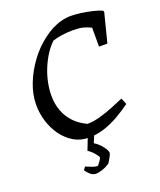

<svg xmlns="http://www.w3.org/2000/svg" viewBox="-156 -749 881 1057"><g transform="rotate(-20 284.0 -220.0)"><path d="M252 12Q204 12 165.5 -11Q127 -34 99 -72Q71 -110 56 -158Q41 -206 41 -255Q41 -316 65 -378Q89 -440 130 -495.5Q171 -551 222 -589Q248 -609 275 -623Q302 -637 330.5 -644.5Q359 -652 387 -652Q412 -652 446 -647.5Q480 -643 513 -635Q546 -627 565 -618L568 -609L525 -440H476V-551Q454 -562 431 -568Q408 -574 372 -574Q338 -574 306.5 -569.5Q275 -565 252 -557Q226 -533 205 -500Q184 -467 168.5 -429Q153 -391 145 -351.5Q137 -312 137 -275Q137 -227 152.5 -185.5Q168 -144 198 -113Q228 -82 271 -62Q305 -62 345 -73Q385 -84 424 -100Q463 -116 494 -129L509 -92Q472 -65 430.5 -41Q389 -17 344.5 -2.5Q300 12 252 12ZM223 212Q203 212 188 198Q173 184 165 171L178 154Q178 154 189.5 159Q201 164 216.5 169.5Q232 175 244 175Q246 175 252.5 167Q259 159 265.5 149Q272 139 272 133Q272 130 257.5 111.5Q243 93 220 77L250 0H288L267 50Q283 59 297.5 74Q312 89 321.5 104Q331 119 331 130Q331 135 324.5 147.5Q318 160 311 171.5Q304 183 302 184Q283 197 260.5 204.5Q238 212 223 212Z"/></g></svg>

Font: Labrada
Style: Italic
Weight: 400
Italic angle: -7°
Designer: Mercedes Jáuregui
Foundry: Omnibus-Type Team
Version: Version 1.000